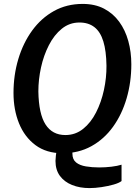

<svg xmlns="http://www.w3.org/2000/svg" viewBox="-20 -775 716 981"><path d="M437.5 186Q387.5 186 348.2 170.2Q309 154.5 286.2 123.8Q263.5 93 263.5 47Q263.5 38 265.5 19.8Q267.5 1.5 271 -11.5L350 -12Q350 -10 350 -1.8Q350 6.5 350 10Q350 40 368.8 55Q387.5 70 418.8 75.2Q450 80.5 487 80.5Q517.5 80.5 549 76.8Q580.5 73 601 66.5V150Q588.5 160 560.5 168Q532.5 176 499.2 181Q466 186 437.5 186ZM299.5 8Q217 8 161.2 -33.5Q105.5 -75 77.2 -144.8Q49 -214.5 49 -300Q49 -391 73.5 -473Q98 -555 144.2 -618.8Q190.5 -682.5 255.8 -718.8Q321 -755 402.5 -755Q465 -755 511.5 -730.8Q558 -706.5 589 -664Q620 -621.5 635.5 -565.5Q651 -509.5 651 -446.5Q651 -355 627 -272.8Q603 -190.5 557.5 -127.2Q512 -64 446.8 -28Q381.5 8 299.5 8ZM314 -85Q365.5 -85 405 -116.8Q444.5 -148.5 471 -200.8Q497.5 -253 511 -315.2Q524.5 -377.5 524 -439Q523 -514.5 508 -563.5Q493 -612.5 462.5 -636.2Q432 -660 386 -660Q335 -660 295.8 -628.2Q256.5 -596.5 229.8 -544.2Q203 -492 189.5 -430.2Q176 -368.5 176 -308Q178 -192.5 212.8 -138.8Q247.5 -85 314 -85Z"/></svg>

Font: Merriweather Sans Medium
Style: Italic
Weight: 500
Italic angle: -7.5°
Designer: Eben Sorkin
Foundry: Eben Sorkin
Version: Version 2.001